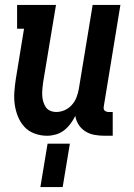

<svg xmlns="http://www.w3.org/2000/svg" viewBox="-20 -540 540 775"><path d="M170 8Q144 8 119.5 -1Q95 -10 78.5 -28Q62 -46 52.5 -69.5Q43 -93 39.5 -118Q36 -143 38 -169.5Q40 -196 44 -222L77 -424H49V-520H206L154 -207Q152 -194 151 -180.5Q150 -167 150.5 -154.5Q151 -142 154.5 -130Q158 -118 164.5 -108Q171 -98 182.5 -93Q194 -88 207 -88Q225 -88 241.5 -95.5Q258 -103 270 -116.5Q282 -130 288.5 -146.5Q295 -163 298 -180L354 -520H466L399 -111Q398 -107 398.5 -102Q399 -97 402 -94Q405 -91 409.5 -89.5Q414 -88 418 -88H435V8H402Q382 8 362 4.5Q342 1 325 -9.5Q308 -20 297.5 -36.5Q287 -53 284 -72Q276 -56 264.5 -40.5Q253 -25 238 -13.5Q223 -2 205 3Q187 8 170 8ZM143 215 172 40H262L233 215Z"/></svg>

Font: Iosevka Gothic
Style: Bold Italic
Weight: 700
Italic angle: -9°
Monospace: yes
Designer: Belleve Invis
Foundry: Belleve Invis
Version: Version 15.5.1; ttfautohint (v1.8.4)